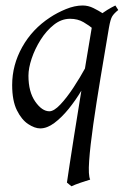

<svg xmlns="http://www.w3.org/2000/svg" viewBox="-20 -440 452 685"><path d="M372.1 -380.9Q359.4 -372.1 354.2 -358.4Q349.1 -344.7 346.2 -334.2Q343.3 -323.7 335.9 -323.7Q328.1 -323.7 313.5 -336.2Q298.8 -348.6 278.1 -360.8Q257.3 -373 230 -373Q199.2 -373 172.4 -351.8Q145.5 -330.6 125 -298.1Q104.5 -265.6 93 -231.2Q81.5 -196.8 81.5 -169.9Q81.5 -112.3 105.7 -77.6Q129.9 -43 156.2 -43Q172.4 -43 195.1 -66.9Q217.8 -90.8 241.9 -127.4Q266.1 -164.1 286.6 -201.7L271 -117.7Q250 -82.5 224.9 -51.5Q199.7 -20.5 173.8 -1.2Q147.9 18.1 123.5 18.1Q104 18.1 80.6 2.7Q57.1 -12.7 40.3 -46.6Q23.4 -80.6 23.4 -136.7Q23.4 -208 59.3 -272.2Q95.2 -336.4 158.7 -377.9Q183.6 -394.5 215.1 -407.5Q246.6 -420.4 274.9 -420.4Q294.9 -420.4 313.5 -411.1Q332 -401.9 347.2 -392.1Q362.3 -382.3 372.1 -380.9ZM401.9 -404.3Q386.7 -392.1 380.4 -381.8Q374 -371.6 368.7 -341.3Q353.5 -252 338.6 -162.1Q323.7 -72.3 312.7 4.4Q301.8 81.1 298.1 133.5Q294.4 186 301.8 200.7Q289.6 204.1 267.8 211.7Q246.1 219.2 234.9 224.6L218.8 211.4Q221.7 190.9 228.3 147.7Q234.9 104.5 244.1 46.1Q253.4 -12.2 264.2 -78.9Q274.9 -145.5 286.1 -214.1Q297.4 -282.7 308.1 -345.7Q311.5 -366.2 336.4 -386Q361.3 -405.8 391.6 -420.4Z"/></svg>

Font: Dai Banna SIL Light
Style: Italic
Weight: 300
Italic angle: -11°
Designer: Victor Gaultney
Foundry: SIL International
Version: Version 4.000